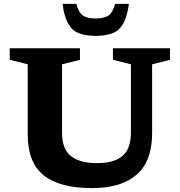

<svg xmlns="http://www.w3.org/2000/svg" viewBox="-20 -955 924 987"><path d="M653 -274.5V-624.5L560.5 -647.5V-707H854V-647.5L762 -624.5V-270.5Q762 -127 682.8 -57.5Q603.5 12 453.5 12Q287.5 12 205 -53.5Q122.5 -119 122.5 -262.5V-624.5L30 -647.5V-707H391V-647.5L299 -624.5V-270Q299 -190 344 -153.2Q389 -116.5 479 -116.5Q567.5 -116.5 610.2 -153.8Q653 -191 653 -274.5ZM472 -860Q517 -860 538.8 -876.2Q560.5 -892.5 571.5 -935H642.5Q634 -870.5 614.2 -834.8Q594.5 -799 559.8 -784.8Q525 -770.5 472 -770.5Q419 -770.5 384.2 -784.8Q349.5 -799 329.8 -834.8Q310 -870.5 301.5 -935H372.5Q383.5 -892.5 405.2 -876.2Q427 -860 472 -860Z"/></svg>

Font: Newsreader Caption SemiBold
Style: Regular
Weight: 600
Designer: Hugues Gentile
Foundry: Production Type
Version: Version 1.001